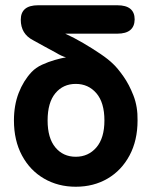

<svg xmlns="http://www.w3.org/2000/svg" viewBox="-20 -699 577 730"><path d="M268 11Q201 11 147.5 -20Q94 -51 63.5 -108Q33 -165 33 -241Q33 -299 51 -345.5Q69 -392 100 -425Q116 -442 140 -453Q164 -464 188.5 -471Q213 -478 231 -481Q215 -485 192 -499Q172 -510 149.5 -522Q127 -534 106 -546Q59 -570 59 -624Q59 -679 125 -679H426Q492 -679 492 -625Q491 -571 426 -571H228Q261 -556 296 -535.5Q331 -515 362 -494Q393 -473 411 -455Q427 -440 449 -409Q471 -378 487.5 -335.5Q504 -293 503 -241Q503 -165 472.5 -108Q442 -51 389 -20Q336 11 268 11ZM268 -103Q316 -103 346.5 -138.5Q377 -174 377 -241Q377 -309 346.5 -344.5Q316 -380 268 -380Q220 -380 190.5 -344.5Q161 -309 161 -241Q161 -174 190.5 -138.5Q220 -103 268 -103Z"/></svg>

Font: Zen Maru Gothic Black
Style: Regular
Weight: 900
Designer: Yoshimichi Ohira
Foundry: Positype
Version: Version 1.001